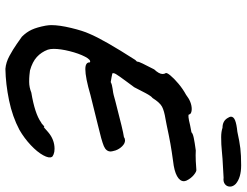

<svg xmlns="http://www.w3.org/2000/svg" viewBox="-121 -753 913 711"><g transform="rotate(90 335.5 -397.5)"><path d="M116 -22Q99 -39 90 -58.5Q81 -78 75 -110Q73 -122 73 -131Q73 -161 83.5 -204.5Q94 -248 105 -272Q127 -325 202 -442Q206 -446 207.5 -447.5Q209 -449 208.5 -449.5Q208 -450 208 -450Q208 -457 237 -512Q254 -530 254 -543Q254 -550 251 -554Q248 -558 259 -571.5Q270 -585 289.5 -601.5Q309 -618 331 -630Q358 -651 384 -651Q392 -651 397.5 -648.5Q403 -646 404 -641Q404 -635 444 -645Q462 -649 470 -650Q474 -655 490.5 -658.5Q507 -662 537 -666Q553 -665 576.5 -666Q600 -667 607 -668Q614 -670 627.5 -659Q641 -648 649 -631Q651 -625 651 -622Q651 -607 632 -596.5Q613 -586 577 -582Q540 -577 512 -572Q484 -567 442 -558L421 -554Q390 -549 375 -541Q360 -533 343 -506Q336 -501 325 -480.5Q314 -460 303 -438L283 -411Q260 -380 254.5 -370.5Q249 -361 252 -357Q256 -356 266.5 -354Q277 -352 284 -351Q293 -356 309 -358Q325 -360 332 -362L354 -368Q416 -384 445 -391Q474 -398 488 -400Q493 -404 500 -404Q511 -404 521.5 -393.5Q532 -383 537 -369Q541 -355 541 -351Q541 -334 521 -325.5Q501 -317 441 -303Q354 -282 332 -276Q267 -257 236 -257Q210 -257 211 -274Q202 -279 190 -256Q178 -233 169.5 -199Q161 -165 161 -140Q161 -127 164 -118Q173 -94 191 -77.5Q209 -61 241 -52Q248 -51 258.5 -50Q269 -49 283 -49Q303 -49 323 -57Q401 -70 433 -93Q438 -95 442.5 -100Q447 -105 451 -105L450 -103Q450 -102 456 -107.5Q462 -113 469 -119Q497 -143 531 -143Q543 -143 551.5 -139.5Q560 -136 561 -133Q567 -123 555 -101Q543 -79 517.5 -55Q492 -31 461 -13Q412 13 351.5 25.5Q291 38 235 39Q211 37 187 24Q163 11 143 -3Q123 -17 116 -22ZM453 -765Q428 -765 417 -784Q412 -792 412 -796Q412 -806 425.5 -811.5Q439 -817 468 -820Q504 -828 529 -831Q554 -834 592 -834Q638 -834 661 -814Q671 -804 671 -793Q671 -781 662 -774Q653 -767 638 -769L568 -765Q562 -765 539 -762.5Q516 -760 488 -760Q468 -760 453 -765Z"/></g></svg>

Font: Caveat
Style: Bold
Weight: 700
Designer: Pablo Impallari
Foundry: Pablo Impallari
Version: Version 1.500; ttfautohint (v1.6)